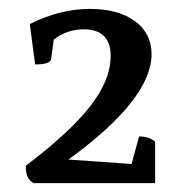

<svg xmlns="http://www.w3.org/2000/svg" viewBox="-20 -763 416 432"><path d="M55 -351Q45 -358 41.5 -366.5Q38 -375 38 -390Q137 -465 183 -524Q229 -583 229 -637Q229 -697 168 -697Q131 -697 101 -674L95 -630Q93 -618 59 -618L47 -709Q116 -743 182 -743Q246 -743 283.5 -715.5Q321 -688 321 -641Q321 -540 134 -404L276 -394L293 -456Q316 -456 329 -444V-351Z"/></svg>

Font: Petrona Medium
Style: Regular
Weight: 500
Designer: Ringo R. Seeber
Foundry: Ringo R. Seeber
Version: Version 2.001; ttfautohint (v1.8.3)